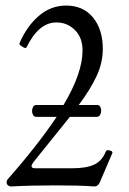

<svg xmlns="http://www.w3.org/2000/svg" viewBox="-20 -671 466 695"><path d="M377.9 -126Q387.2 -124 387.2 -118.2L341.8 -12.2Q335.4 3.9 320.8 3.9Q270 0 181.2 0Q91.8 0 21 3.9Q13.2 3.9 8.5 -0.5Q3.9 -4.9 3.9 -11.2Q3.9 -15.1 6.8 -21Q114.7 -143.1 185.1 -248H110.8Q101.6 -248 97.9 -258.8Q94.2 -269.5 98.1 -280.3Q102.1 -291 110.8 -291H210Q278.8 -406.2 278.8 -488.8Q278.8 -534.7 251.2 -562.3Q223.6 -589.8 184.1 -589.8Q120.1 -589.8 76.2 -500Q72.8 -493.7 61 -502Q47.4 -509.8 50.8 -515.1Q77.1 -576.2 120.6 -613.5Q164.1 -650.9 219.2 -650.9Q281.7 -650.9 316.9 -607.4Q352.1 -564 352.1 -494.1Q352.1 -442.9 328.9 -394Q305.7 -345.2 265.1 -291H332Q341.3 -291 344.7 -280.3Q348.1 -269.5 344 -258.8Q339.8 -248 330.1 -248H232.9L100.1 -83Q94.2 -74.2 94.2 -69.8Q94.2 -62 106.9 -62H243.2Q292.5 -62 321 -75.2Q349.6 -88.4 363.8 -124Q366.7 -129.9 377.9 -126Z"/></svg>

Font: Junicode SmCond Light
Style: Regular
Weight: 300
Width: 4
Designer: Peter S. Baker
Version: Version 2.206